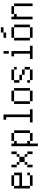

<svg xmlns="http://www.w3.org/2000/svg" viewBox="1792 -2582 915 4540"><g transform="rotate(-90 2250.0 -312.5)"><path d="M437.5 -62.5V-125H375V-62.5H125V0H375V-62.5ZM125 -62.5V-250H437.5V-437.5H375Q375 -437.5 375 -312.5H125Q125 -312.5 125 -437.5H62.5Q62.5 -437.5 62.5 -62.5ZM125 -437.5H375V-500H125Z M562.5 -125Q562.5 -125 562.5 0H625Q625 0 625 -125ZM875 -125Q875 -125 875 0H937.5Q937.5 0 937.5 -125ZM625 -125H687.5V-187.5H625ZM875 -125V-187.5H812.5V-125ZM687.5 -187.5H812.5Q812.5 -187.5 812.5 -312.5H687.5Q687.5 -312.5 687.5 -187.5ZM687.5 -312.5V-375H625V-312.5ZM812.5 -312.5H875V-375H812.5ZM625 -375Q625 -375 625 -500H562.5Q562.5 -500 562.5 -375ZM875 -375H937.5Q937.5 -375 937.5 -500H875Q875 -500 875 -375Z M1062.5 -500Q1062.5 -500 1062.5 125H1125V-62.5H1187.5V0H1375V-62.5H1187.5V-125H1125Q1125 -125 1125 -375H1187.5V-437.5H1125V-500ZM1375 -62.5H1437.5Q1437.5 -62.5 1437.5 -437.5H1375Q1375 -437.5 1375 -62.5ZM1187.5 -437.5H1375V-500H1187.5Z M1937.5 0V-62.5H1812.5Q1812.5 -62.5 1812.5 -687.5H1687.5V-625H1750V-62.5H1625V0Z M2125 -62.5V0H2375V-62.5ZM2125 -62.5Q2125 -62.5 2125 -437.5H2062.5Q2062.5 -437.5 2062.5 -62.5ZM2375 -62.5H2437.5Q2437.5 -62.5 2437.5 -437.5H2375Q2375 -437.5 2375 -62.5ZM2125 -437.5H2375V-500H2125Z M2937.5 -375V-437.5H2875V-375ZM2625 -62.5V0H2875V-62.5ZM2625 -62.5V-125H2562.5V-62.5ZM2875 -62.5H2937.5Q2937.5 -62.5 2937.5 -187.5H2875Q2875 -187.5 2875 -62.5ZM2875 -187.5V-250H2750V-187.5ZM2750 -250V-312.5H2625V-250ZM2625 -312.5Q2625 -312.5 2625 -437.5H2562.5Q2562.5 -437.5 2562.5 -312.5ZM2625 -437.5H2875V-500H2625Z M3437.5 0V-62.5H3312.5V-500H3187.5V-437.5H3250Q3250 -437.5 3250 -62.5H3125V0ZM3250 -687.5Q3250 -687.5 3250 -562.5H3312.5Q3312.5 -562.5 3312.5 -687.5Z M3875 -687.5V-750H3750V-687.5H3625V-625H3750V-687.5ZM3625 -62.5V0H3875V-62.5ZM3625 -62.5Q3625 -62.5 3625 -437.5H3562.5Q3562.5 -437.5 3562.5 -62.5ZM3875 -62.5H3937.5Q3937.5 -62.5 3937.5 -437.5H3875Q3875 -437.5 3875 -62.5ZM3625 -437.5H3875V-500H3625Z M4062.5 -500Q4062.5 -500 4062.5 0H4125Q4125 0 4125 -375H4187.5V-437.5H4125V-500ZM4375 -437.5V0H4437.5V-437.5ZM4187.5 -437.5H4375V-500H4187.5Z"/></g></svg>

Font: CalcUnifontExMono
Style: Regular
Weight: 500
Version: Version 15.0.06